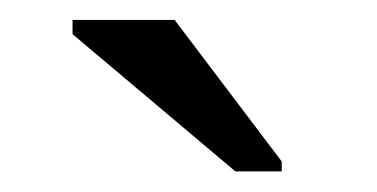

<svg xmlns="http://www.w3.org/2000/svg" viewBox="-20 -756 373 190"><path d="M212.9 -586.4H258.8V-596.2L152.8 -736.3H51.8V-722.2Z"/></svg>

Font: Arimo
Style: Regular
Weight: 400
Designer: Steve Matteson
Foundry: Monotype Imaging Inc.
Version: Version 1.32